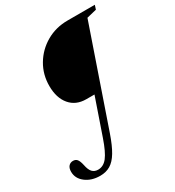

<svg xmlns="http://www.w3.org/2000/svg" viewBox="-224 -882 1018 1118"><g transform="rotate(-30 285.0 -323.0)"><path d="M118.5 117Q60 117 21 87Q-18 57 -18 12Q-18 -12 -6.8 -25Q4.5 -38 23 -38Q40 -38 49.8 -26.5Q59.5 -15 66 14.5Q73 50.5 87.5 65.2Q102 80 125.5 80Q161.5 80 187.5 46.8Q213.5 13.5 241 -66.5L325 -310H270Q201 -310 161.5 -357Q122 -404 122 -484Q122 -561 159.5 -624Q197 -687 261.2 -724.2Q325.5 -761.5 405 -761.5H588L579 -733.5L513 -717.5L289.5 -69Q265.5 0.5 241 41.2Q216.5 82 187 99.5Q157.5 117 118.5 117Z"/></g></svg>

Font: Libre Caslon Condensed Medium Italic
Style: Regular
Weight: 500
Italic angle: -22.583°
Designer: Pablo Impallari, Rodrigo Fuenzalida, Katja Schimmel, Ertekin Erdin
Foundry: Pablo Impallari, Rodrigo Fuenzalida
Version: Version 2.000; ttfautohint (v1.8.4.7-5d5b);gftools[0.9.33]